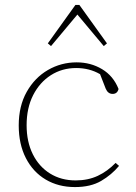

<svg xmlns="http://www.w3.org/2000/svg" viewBox="-20 -746 552 779"><path d="M284 13Q217 13 165.5 -17.5Q114 -48 85 -104.5Q56 -161 56 -237Q56 -316 88.5 -373.5Q121 -431 174.5 -462Q228 -493 291 -493Q348 -493 394 -465.5Q440 -438 461 -385Q456 -365 437 -365Q418 -365 409 -386L386 -445Q343 -470 289 -470Q232 -470 186.5 -441Q141 -412 114.5 -360Q88 -308 88 -238Q88 -171 113 -120.5Q138 -70 183 -42Q228 -14 287 -14Q337 -14 376.5 -32.5Q416 -51 449 -85L463 -73Q433 -37 390.5 -12Q348 13 284 13ZM401 -559 294 -687 187 -559 174 -570 286 -726H302L414 -570Z"/></svg>

Font: Source Serif 4 SmText ExtraLight
Style: Regular
Weight: 200
Designer: Frank Grießhammer
Foundry: Adobe
Version: Version 4.005;hotconv 1.1.0;makeotfexe 2.6.0